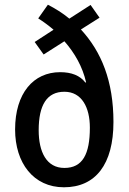

<svg xmlns="http://www.w3.org/2000/svg" viewBox="-20 -784 545 814"><path d="M183 -764 142 -706C164 -692 186 -676 207 -658L127 -606L165 -553L253 -609C297 -559 330 -501 345 -435L342 -434C319 -464 283 -478 235 -478C122 -478 44 -389 44 -235C44 -93 122 10 251 10C385 10 461 -87 461 -267C461 -440 410 -565 323 -659L402 -709L364 -763L274 -705C245 -729 214 -748 183 -764ZM253 -395C327 -395 361 -328 361 -243C361 -130 330 -72 253 -72C177 -72 144 -140 144 -232C144 -339 179 -395 253 -395Z"/></svg>

Font: Noto Sans Devanagari Condensed Medium
Style: Regular
Weight: 500
Width: 3
Designer: Jelle Bosma - Monotype Design Team
Foundry: Monotype Imaging Inc.
Version: Version 2.004